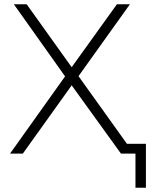

<svg xmlns="http://www.w3.org/2000/svg" viewBox="-20 -720 718 900"><path d="M575 -46H664V160H615V0H547L316 -320L87 0H27L285 -362L45 -700H105L316 -405L528 -700H589L348 -363Z"/></svg>

Font: mBank Light
Style: Regular
Weight: 300
Designer: Julieta Ulanovsky
Foundry: Julieta Ulanovsky
Version: Version 7.200;PS 007.200;hotconv 1.0.88;makeotf.lib2.5.64775